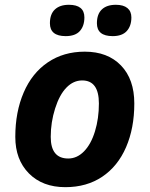

<svg xmlns="http://www.w3.org/2000/svg" viewBox="-20 -772 625 802"><path d="M393.1 -339.8Q393.1 -436 323.2 -436Q286.6 -436 257.6 -406.2Q228.5 -376.5 210.2 -318.8Q191.9 -261.2 191.9 -200.2Q191.9 -109.9 265.1 -109.9Q301.8 -109.9 331.1 -139.9Q360.4 -169.9 376.7 -223.4Q393.1 -276.9 393.1 -339.8ZM541 -339.8Q541 -236.8 506.6 -157.2Q472.2 -77.6 407.2 -33.9Q342.3 9.8 252.9 9.8Q157.7 9.8 100.8 -47.6Q43.9 -105 43.9 -200.2Q43.9 -304.2 78.9 -385.5Q113.8 -466.8 179.7 -511.5Q245.6 -556.2 334 -556.2Q429.7 -556.2 485.4 -498.5Q541 -440.9 541 -339.8ZM188.5 -674.8Q188.5 -712.9 209.2 -732.4Q230 -752 267.6 -752Q332.5 -752 332.5 -699.2Q332.5 -663.6 313.5 -642.3Q294.4 -621.1 254.4 -621.1Q188.5 -621.1 188.5 -674.8ZM384.8 -674.8Q384.8 -712.9 405.3 -732.4Q425.8 -752 463.9 -752Q495.6 -752 512.2 -738.3Q528.8 -724.6 528.8 -699.2Q528.8 -663.6 509.5 -642.3Q490.2 -621.1 450.7 -621.1Q384.8 -621.1 384.8 -674.8Z"/></svg>

Font: TypoPRO Open Sans
Style: Bold Italic
Weight: 700
Italic angle: -12°
Foundry: Ascender Corporation
Version: Version 1.10